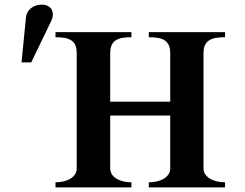

<svg xmlns="http://www.w3.org/2000/svg" viewBox="-20 -811 1062 831"><path d="M954.1 0V-22Q938 -22 921.4 -25.4Q904.8 -28.8 891.4 -36.1Q877.9 -43.5 869.4 -54.9Q860.8 -66.4 860.8 -83V-581.1Q860.8 -601.6 866.9 -615Q873 -628.4 885 -636.2Q897 -644 914.3 -647Q931.6 -649.9 954.1 -649.9V-671.9H624V-649.9Q646.5 -649.9 663.8 -647Q681.2 -644 692.9 -636.2Q704.6 -628.4 710.7 -615Q716.8 -601.6 716.8 -581.1V-371.1H457V-581.1Q457 -601.6 462.9 -615Q468.8 -628.4 480.5 -636.2Q492.2 -644 509.3 -647Q526.4 -649.9 548.8 -649.9V-671.9H220.2V-649.9Q242.7 -649.9 259.8 -647Q276.9 -644 288.6 -636.2Q300.3 -628.4 306.2 -615Q312 -601.6 312 -581.1V-83Q312 -66.4 303.7 -54.9Q295.4 -43.5 282.2 -36.1Q269 -28.8 252.7 -25.4Q236.3 -22 220.2 -22V0H548.8V-22Q532.7 -22 516.4 -25.4Q500 -28.8 486.8 -36.1Q473.6 -43.5 465.3 -54.9Q457 -66.4 457 -83V-311H716.8V-83Q716.8 -66.4 708.3 -54.9Q699.7 -43.5 686.5 -36.1Q673.3 -28.8 656.7 -25.4Q640.1 -22 624 -22V0ZM201.2 -719.2Q208.5 -734.4 208.7 -747.6Q209 -760.7 203.4 -770.3Q197.8 -779.8 186.8 -785.4Q175.8 -791 161.1 -791Q133.3 -791 114 -775.4Q94.7 -759.8 92.3 -734.9L73.2 -541H115.2Z"/></svg>

Font: Galatia SIL
Style: Bold
Weight: 700
Designer: Development by SIL's NRSI team
Version: Version 2.1